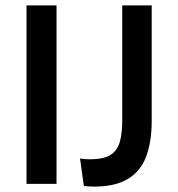

<svg xmlns="http://www.w3.org/2000/svg" viewBox="-20 -680 657 710"><path d="M78 0V-660H189V0ZM290 8 276 -94Q287 -92 297 -91.5Q307 -91 313 -91Q362 -91 387.5 -106.5Q413 -122 422.5 -153.5Q432 -185 432 -234V-660H541V-233Q541 -157 521 -102.5Q501 -48 454 -19Q407 10 329 10Q321 10 312 9.5Q303 9 290 8Z"/></svg>

Font: Bricolage Grotesque 24pt Medium
Style: Regular
Weight: 500
Designer: Mathieu Triay
Foundry: Atelier Triay
Version: Version 1.001;gftools[0.9.33.dev8+g029e19f]